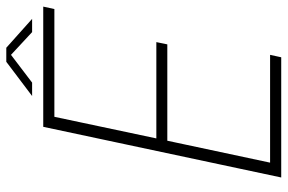

<svg xmlns="http://www.w3.org/2000/svg" viewBox="-168 -724 892 595"><g transform="rotate(-90 277.5 -426.0)"><path d="M196.5 -703 218 -724 143.5 -372.5 135 -387H445L438 -353H128L142.5 -367.5L67 -13.5L54 -34.5H405.5L398 0H25.5L182.5 -737.5H555L547.5 -703ZM278 -772 384 -852H427.5L517 -772H476L399 -843.5H413.5L319.5 -772Z"/></g></svg>

Font: Epilogue ExtraLight
Style: Italic
Weight: 250
Italic angle: -12°
Designer: Tyler Finck
Foundry: Etcetera Type Co
Version: Version 2.112